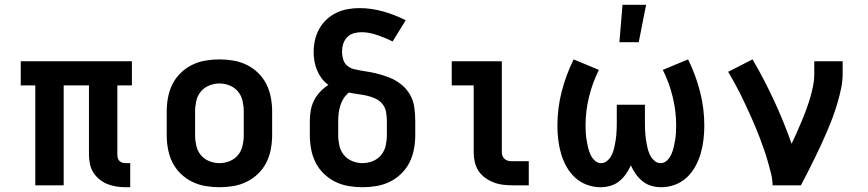

<svg xmlns="http://www.w3.org/2000/svg" viewBox="-20 -777 3640 805"><path d="M507 8Q488 8 468.5 5Q449 2 431 -5Q413 -12 397.5 -24.5Q382 -37 371.5 -53.5Q361 -70 357 -89.5Q353 -109 353 -128V-419H247V0H128V-419H67V-520H533V-419H472V-128Q472 -121 474 -114Q476 -107 481 -102Q486 -97 493 -95Q500 -93 507 -93H526V8Z M900 8Q871 8 841.5 3Q812 -2 785.5 -15Q759 -28 737.5 -49Q716 -70 703 -96Q690 -122 684.5 -151.5Q679 -181 679 -210V-310Q679 -339 684.5 -368.5Q690 -398 703 -424Q716 -450 737.5 -471Q759 -492 785.5 -505Q812 -518 841.5 -523Q871 -528 900 -528Q929 -528 958.5 -523Q988 -518 1014.5 -505Q1041 -492 1062.5 -471Q1084 -450 1097 -424Q1110 -398 1115.5 -368.5Q1121 -339 1121 -310V-210Q1121 -181 1115.5 -151.5Q1110 -122 1097 -96Q1084 -70 1062.5 -49Q1041 -28 1014.5 -15Q988 -2 958.5 3Q929 8 900 8ZM900 -93Q922 -93 943 -101.5Q964 -110 978 -127Q992 -144 997 -166Q1002 -188 1002 -210V-310Q1002 -332 997 -354Q992 -376 978 -393Q964 -410 943 -418.5Q922 -427 900 -427Q878 -427 857 -418.5Q836 -410 822 -393Q808 -376 803 -354Q798 -332 798 -310V-210Q798 -188 803 -166Q808 -144 822 -127Q836 -110 857 -101.5Q878 -93 900 -93Z M1500 8Q1471 8 1441.5 3Q1412 -2 1385.5 -15Q1359 -28 1337.5 -49Q1316 -70 1303 -96Q1290 -122 1284.5 -151.5Q1279 -181 1279 -210V-270Q1279 -292 1283 -314.5Q1287 -337 1297 -356.5Q1307 -376 1322.5 -392.5Q1338 -409 1357 -421Q1341 -432 1329 -448Q1317 -464 1309.5 -482Q1302 -500 1298.5 -519.5Q1295 -539 1295 -559Q1295 -584 1300.5 -608.5Q1306 -633 1318 -655Q1330 -677 1348.5 -694.5Q1367 -712 1389.5 -723Q1412 -734 1437 -738.5Q1462 -743 1487 -743Q1537 -743 1586.5 -729Q1636 -715 1681 -692L1626 -603Q1611 -611 1595 -617.5Q1579 -624 1563 -629.5Q1547 -635 1530 -638.5Q1513 -642 1496 -642Q1479 -642 1463 -637.5Q1447 -633 1435.5 -621Q1424 -609 1419 -593Q1414 -577 1414 -561Q1414 -544 1419 -527.5Q1424 -511 1437 -500.5Q1450 -490 1466.5 -486.5Q1483 -483 1499 -480H1500Q1528 -476 1556 -469.5Q1584 -463 1611 -452.5Q1638 -442 1661 -424Q1684 -406 1698.5 -381Q1713 -356 1717 -327.5Q1721 -299 1721 -270V-210Q1721 -181 1715.5 -151.5Q1710 -122 1697 -96Q1684 -70 1662.5 -49Q1641 -28 1614.5 -15Q1588 -2 1558.5 3Q1529 8 1500 8ZM1500 -93Q1522 -93 1543 -101.5Q1564 -110 1578 -127Q1592 -144 1597 -166Q1602 -188 1602 -210V-270Q1602 -289 1598.5 -308Q1595 -327 1583 -341.5Q1571 -356 1553.5 -364Q1536 -372 1517.5 -376Q1499 -380 1480.5 -382.5Q1462 -385 1443 -389Q1430 -379 1421 -365Q1412 -351 1407 -335Q1402 -319 1400 -303Q1398 -287 1398 -270V-210Q1398 -188 1403 -166Q1408 -144 1422 -127Q1436 -110 1457 -101.5Q1478 -93 1500 -93Z M2129 0Q2109 0 2088.5 -2.5Q2068 -5 2049 -12.5Q2030 -20 2013.5 -32Q1997 -44 1986 -61Q1975 -78 1970.5 -98Q1966 -118 1966 -139V-419H1874V-520H2084V-139Q2084 -130 2087.5 -122Q2091 -114 2097.5 -109Q2104 -104 2112.5 -102.5Q2121 -101 2129 -101H2197V0Z M2752 8Q2731 8 2710.5 2Q2690 -4 2674 -17Q2658 -30 2645.5 -47.5Q2633 -65 2625 -84Q2617 -65 2604.5 -47.5Q2592 -30 2576 -17Q2560 -4 2539.5 2Q2519 8 2498 8Q2468 8 2440 -2.5Q2412 -13 2390.5 -33Q2369 -53 2354.5 -79.5Q2340 -106 2332 -134Q2324 -162 2320.5 -191.5Q2317 -221 2317 -250Q2317 -323 2335 -393Q2353 -463 2385 -528L2491 -484Q2464 -430 2449.5 -370.5Q2435 -311 2435 -251Q2435 -235 2436 -219.5Q2437 -204 2439.5 -189Q2442 -174 2445.5 -159Q2449 -144 2455.5 -129.5Q2462 -115 2473.5 -104Q2485 -93 2500 -93Q2513 -93 2523 -100.5Q2533 -108 2539.5 -118Q2546 -128 2550 -139.5Q2554 -151 2556.5 -163Q2559 -175 2561 -187Q2563 -199 2564 -211Q2565 -223 2565.5 -235.5Q2566 -248 2566 -260V-338H2684V-260Q2684 -248 2684.5 -235.5Q2685 -223 2686 -211Q2687 -199 2689 -187Q2691 -175 2693.5 -163Q2696 -151 2700 -139.5Q2704 -128 2710.5 -118Q2717 -108 2727 -100.5Q2737 -93 2750 -93Q2765 -93 2776.5 -104Q2788 -115 2794.5 -129.5Q2801 -144 2804.5 -159Q2808 -174 2810.5 -189Q2813 -204 2814 -219.5Q2815 -235 2815 -251Q2815 -311 2800.5 -370.5Q2786 -430 2759 -484L2865 -528Q2897 -463 2915 -393Q2933 -323 2933 -250Q2933 -221 2929.5 -191.5Q2926 -162 2918 -134Q2910 -106 2895.5 -79.5Q2881 -53 2859.5 -33Q2838 -13 2810 -2.5Q2782 8 2752 8ZM2577 -600 2590 -757H2689L2658 -600Z M3219 0Q3219 -26 3212.5 -51Q3206 -76 3199 -100.5Q3192 -125 3183.5 -149.5Q3175 -174 3166 -198Q3157 -222 3147 -245.5Q3137 -269 3126.5 -292.5Q3116 -316 3105 -339.5Q3094 -363 3082.5 -386Q3071 -409 3058.5 -431.5Q3046 -454 3033 -476L3135 -528Q3160 -486 3182.5 -442.5Q3205 -399 3225.5 -355Q3246 -311 3264.5 -265.5Q3283 -220 3299 -174Q3310 -197 3320.5 -221Q3331 -245 3341 -268.5Q3351 -292 3360 -316.5Q3369 -341 3376.5 -366Q3384 -391 3389 -416.5Q3394 -442 3394 -468V-520H3513V-468Q3513 -437 3506.5 -406Q3500 -375 3491 -344.5Q3482 -314 3471 -284.5Q3460 -255 3447.5 -226Q3435 -197 3422 -168.5Q3409 -140 3395 -112Q3381 -84 3367 -56Q3353 -28 3338 0Z"/></svg>

Font: Iosevka Etoile
Style: Bold
Weight: 700
Designer: Belleve Invis
Foundry: Belleve Invis
Version: Version 28.1.0; ttfautohint (v1.8.4)